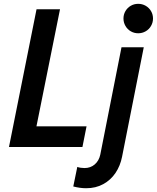

<svg xmlns="http://www.w3.org/2000/svg" viewBox="-20 -768 819 1003"><path d="M170.9 -719.7H293.5L170.4 -107.9H432.1L410.6 0H26.9ZM362.8 206.1 383.8 104Q391.1 106.9 401.9 108.4Q412.6 109.9 421.4 109.9Q453.1 109.9 475.1 90.8Q497.1 71.8 503.9 39.6L614.7 -521H731L617.7 50.8Q608.4 98.1 583.5 135.3Q558.6 172.4 519.5 193.8Q480.5 215.3 430.2 215.3Q398.4 215.3 362.8 206.1ZM625 -671.4Q625 -692.4 635.3 -710Q645.5 -727.5 663.1 -737.8Q680.7 -748 702.1 -748Q723.1 -748 741 -737.8Q758.8 -727.5 769 -710Q779.3 -692.4 779.3 -671.4Q779.3 -650.4 769 -632.6Q758.8 -614.7 741 -604.5Q723.1 -594.2 702.1 -594.2Q680.7 -594.2 663.1 -604.5Q645.5 -614.7 635.3 -632.6Q625 -650.4 625 -671.4Z"/></svg>

Font: Reddit Sans Chocolate SemiBold
Style: Italic
Weight: 600
Italic angle: -11.25°
Designer: Stephen Hutchings
Version: Version 1.013